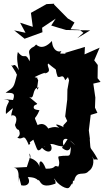

<svg xmlns="http://www.w3.org/2000/svg" viewBox="-23 -789 577 1031"><path d="M342 -45 310 5C350 37 355 2 358 -2C353 67 353 40 297 50C278 50 306 79 290 106C258 94 286 118 223 117C202 62 181 67 191 119C189 69 125 53 136 63C149 57 128 10 138 56L121 108L42 112C54 111 87 107 74 191C74 157 77 144 91 206C124 214 145 192 126 162C193 162 183 198 182 177C197 179 190 228 275 197C277 173 267 182 270 169C280 199 342 237 350 215C346 228 370 179 365 204C374 171 362 183 375 182C389 120 428 160 453 130C477 116 486 75 471 50C497 88 456 61 503 68C456 -18 465 34 459 -41L460 -42L454 -89L464 -172L500 -183L487 -211L489 -265L478 -340L517 -349L501 -369L502 -440L483 -465L512 -533L431 -497L433 -537L327 -505L356 -448C334 -512 343 -498 356 -499C291 -505 296 -493 307 -516C293 -506 259 -515 256 -569C199 -507 167 -556 171 -550C137 -518 193 -559 147 -532C118 -508 144 -504 136 -460C110 -516 111 -461 73 -510C64 -478 73 -438 78 -412C50 -463 52 -426 37 -440C87 -361 51 -415 68 -388C50 -318 54 -323 7 -291C45 -290 61 -292 47 -252L-3 -257C56 -245 2 -245 9 -177C69 -227 39 -209 37 -164C29 -173 85 -181 57 -117C57 -129 61 -76 93 -96C48 -118 107 -75 70 -50C104 -31 101 -84 132 -10C154 -32 116 -12 156 -39C178 15 176 28 196 12C211 -9 238 -8 200 2C239 46 268 19 247 -16C280 -15 268 -7 320 -2C302 -50 336 -62 381 -8ZM342 -375 348 -358 339 -308 338 -254 327 -164 338 -139C324 -120 306 -115 324 -101C327 -106 245 -141 295 -103C243 -120 196 -70 236 -99C206 -148 164 -105 179 -117C156 -178 162 -133 189 -197C164 -200 153 -204 160 -221C181 -236 160 -216 177 -232L133 -269C167 -249 145 -316 185 -320C169 -291 178 -320 182 -358C164 -391 193 -363 163 -375C221 -405 232 -399 212 -393C266 -404 223 -432 236 -448C297 -396 266 -437 286 -378C302 -367 314 -398 327 -358ZM425 -613 404 -629 356 -632 377 -668 341 -690 267 -765 268 -769 227 -767 143 -720 153 -645 85 -667 114 -613 53 -626 109 -581 205 -616 203 -640 276 -689 252 -652C279 -644 305 -635 332 -628L461 -626L392 -584Z"/></svg>

Font: Asimov Aggro
Style: Condensed
Weight: 500
Designer: Google
Version: Version 2.000980; 2014